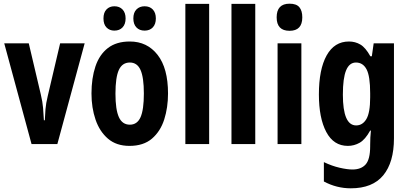

<svg xmlns="http://www.w3.org/2000/svg" viewBox="-20 -781 2216 1041"><path d="M151 0 3 -546H136L201 -270Q211 -228 213.5 -196.5Q216 -165 218 -129H223Q224 -157 226.5 -188.5Q229 -220 239 -261L306 -546H439L291 0Z M891 -274Q891 -198 870.5 -133.5Q850 -69 804 -29.5Q758 10 682 10Q611 10 565.5 -29Q520 -68 498 -132.5Q476 -197 476 -274Q476 -357 497.5 -421Q519 -485 565 -520.5Q611 -556 684 -556Q778 -556 834.5 -483.5Q891 -411 891 -274ZM606 -273Q606 -187 624.5 -146Q643 -105 684 -105Q724 -105 742 -145.5Q760 -186 760 -274Q760 -361 742 -401.5Q724 -442 684 -442Q643 -442 624.5 -402Q606 -362 606 -273ZM541 -681Q541 -713 557.5 -730Q574 -747 600 -747Q628 -747 644.5 -729.5Q661 -712 661 -681Q661 -650 644.5 -632.5Q628 -615 600 -615Q574 -615 557.5 -632Q541 -649 541 -681ZM703 -681Q703 -713 720 -730Q737 -747 764 -747Q792 -747 808.5 -729.5Q825 -712 825 -681Q825 -650 808.5 -632.5Q792 -615 764 -615Q736 -615 719.5 -632.5Q703 -650 703 -681Z M1114 0H985V-760H1114Z M1364 0H1235V-760H1364Z M1550 -761Q1587 -761 1603 -742Q1619 -723 1619 -687Q1619 -614 1550 -614Q1480 -614 1480 -687Q1480 -761 1550 -761ZM1614 -546V0H1485V-546Z M1872 -556Q1906 -556 1934 -539.5Q1962 -523 1988 -476H1996L2006 -546H2116V-31Q2116 99 2058 169.5Q2000 240 1882 240Q1805 240 1736 203V98Q1780 119 1821.5 128.5Q1863 138 1891 138Q1938 138 1962.5 110.5Q1987 83 1987 12V5Q1987 -15 1988 -35.5Q1989 -56 1991 -73H1987Q1960 -24 1930 -7Q1900 10 1866 10Q1789 10 1749 -65.5Q1709 -141 1709 -269Q1709 -405 1751 -480.5Q1793 -556 1872 -556ZM1910 -442Q1874 -442 1856.5 -399.5Q1839 -357 1839 -268Q1839 -101 1911 -101Q1946 -101 1966.5 -135.5Q1987 -170 1987 -253V-276Q1987 -368 1967.5 -405Q1948 -442 1910 -442Z"/></svg>

Font: Noto Sans Telugu ExtraCondensed
Style: Bold
Weight: 700
Width: 2
Designer: Jelle Bosma - Monotype Design Team
Foundry: Monotype Imaging Inc.
Version: Version 2.005; ttfautohint (v1.8.4.7-5d5b)